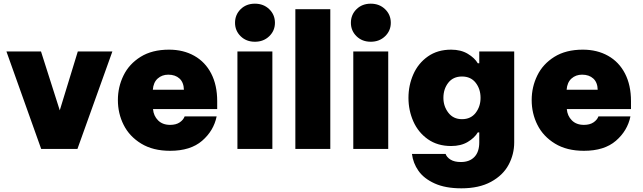

<svg xmlns="http://www.w3.org/2000/svg" viewBox="-20 -810 3496 1044"><path d="M305 -210 403 -530H591L401 0H204L15 -530H203Z M621 -266Q621 -337 651.5 -399.5Q682 -462 744.5 -501Q807 -540 899 -540Q977 -540 1036.5 -506.5Q1096 -473 1128.5 -410Q1161 -347 1161 -260V-217H812Q815 -180 839.5 -155.5Q864 -131 905 -131Q937 -131 957 -144.5Q977 -158 984 -177H1158Q1142 -99 1079 -44.5Q1016 10 905 10Q812 10 748 -29Q684 -68 652.5 -130.5Q621 -193 621 -266ZM980 -322Q979 -362 956 -383Q933 -404 895 -404Q861 -404 837.5 -383Q814 -362 811 -322Z M1258 -686Q1258 -730 1288.5 -760Q1319 -790 1366 -790Q1413 -790 1444 -760Q1475 -730 1475 -686Q1475 -643 1444 -613Q1413 -583 1366 -583Q1319 -583 1288.5 -613Q1258 -643 1258 -686ZM1461 0H1271V-530H1461Z M1776 0H1586V-760H1776Z M1888 -686Q1888 -730 1918.5 -760Q1949 -790 1996 -790Q2043 -790 2074 -760Q2105 -730 2105 -686Q2105 -643 2074 -613Q2043 -583 1996 -583Q1949 -583 1918.5 -613Q1888 -643 1888 -686ZM2091 0H1901V-530H2091Z M2220 27H2403Q2409 45 2430 58Q2451 71 2486 71Q2533 71 2559.5 43.5Q2586 16 2586 -36V-90H2578Q2560 -60 2523 -38Q2486 -16 2433 -16Q2359 -16 2306.5 -53Q2254 -90 2227.5 -150Q2201 -210 2201 -278Q2201 -346 2227.5 -406Q2254 -466 2306.5 -503Q2359 -540 2433 -540Q2486 -540 2523.5 -517.5Q2561 -495 2578 -466H2586V-530H2776V-36Q2776 29 2745.5 86Q2715 143 2650 178.5Q2585 214 2489 214Q2402 214 2343.5 187.5Q2285 161 2255.5 119Q2226 77 2220 27ZM2593 -278Q2593 -326 2566.5 -360Q2540 -394 2492 -394Q2444 -394 2417.5 -360Q2391 -326 2391 -278Q2391 -232 2418 -197Q2445 -162 2492 -162Q2540 -162 2566.5 -196.5Q2593 -231 2593 -278Z M2871 -266Q2871 -337 2901.5 -399.5Q2932 -462 2994.5 -501Q3057 -540 3149 -540Q3227 -540 3286.5 -506.5Q3346 -473 3378.5 -410Q3411 -347 3411 -260V-217H3062Q3065 -180 3089.5 -155.5Q3114 -131 3155 -131Q3187 -131 3207 -144.5Q3227 -158 3234 -177H3408Q3392 -99 3329 -44.5Q3266 10 3155 10Q3062 10 2998 -29Q2934 -68 2902.5 -130.5Q2871 -193 2871 -266ZM3230 -322Q3229 -362 3206 -383Q3183 -404 3145 -404Q3111 -404 3087.5 -383Q3064 -362 3061 -322Z"/></svg>

Font: Be Vietnam Black
Style: Regular
Weight: 900
Designer: Lam Bao; Tony Le; Vietanh Nguyen
Foundry: Yellow Type Foundry
Version: Version 5.000